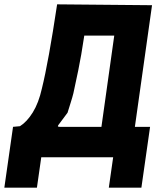

<svg xmlns="http://www.w3.org/2000/svg" viewBox="-56 -724 762 884"><path d="M-36 140 4 -140 36 -143Q68 -163 95 -206.5Q122 -250 137 -317Q167 -438 207 -704L644 -700L565 -140H635L595 140H445L465 0H134L114 140ZM219 -140H411L470 -560H332Q318 -466 304.5 -401Q291 -336 282 -295Q277 -275 269.5 -251.5Q262 -228 255 -205L217 -154Q211 -147 210.5 -143.5Q210 -140 219 -140Z"/></svg>

Font: Finlandica
Style: Bold Italic
Weight: 700
Italic angle: -8°
Designer: Niklas Ekholm, Juho Hiilivirta, Jaakko Suomalainen
Foundry: Helsinki Type Studio
Version: Version 1.064; ttfautohint (v1.8.4.7-5d5b)